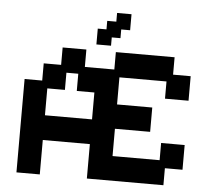

<svg xmlns="http://www.w3.org/2000/svg" viewBox="-57 -895 1067 967"><g transform="rotate(5 477.0 -411.0)"><path d="M61 11V-461H150V-548H238V-636H358V-548H507V-636H804V-548H893V-424H774V-511H536V-374H714V-251H536V-113H774V-200H893V-75H804V11H417V-163H179V11ZM179 -288H417V-424H328V-511H268V-424H179ZM406 -666V-746H450V-789H496V-833H569V-752H524V-708H480V-666Z"/></g></svg>

Font: Pixelify Sans SemiBold
Style: Regular
Weight: 600
Designer: Stefie Justprince
Foundry: Typecalism Foundryline
Version: Version 1.000